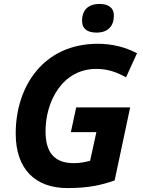

<svg xmlns="http://www.w3.org/2000/svg" viewBox="-20 -948 730 978"><path d="M324 10C433 10 499 -6 564 -29L643 -401H368L341 -275H471L439 -129C411 -122 389 -117 356 -117C255 -117 212 -173 212 -280C212 -429 296 -597 471 -597C528 -597 574 -581 622 -554L678 -677C616 -709 549 -725 478 -725C203 -725 60 -510 60 -268C60 -87 159 10 324 10ZM472 -782C532 -782 560 -817 560 -869C560 -913 526 -928 487 -928C431 -928 398 -898 398 -842C398 -798 429 -782 472 -782Z"/></svg>

Font: BC Sans
Style: Bold Italic
Weight: 700
Italic angle: -12°
Designer: Monotype Design Team
Province of B.C.
Foundry: Monotype Imaging Inc.
Version: Version 2.000;GOOG;noto-source:20170915:90ef993387c0